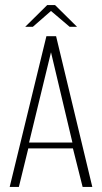

<svg xmlns="http://www.w3.org/2000/svg" viewBox="-20 -733 401 753"><path d="M18 0 162 -591H200L342 0H304L266 -151H91L54 0ZM94 -174H264L180 -528ZM79 -628 165 -713H196L282 -628H253L180 -690L109 -628Z"/></svg>

Font: Alumni Sans Thin ExtraLight
Style: Regular
Weight: 250
Version: Version 1.018